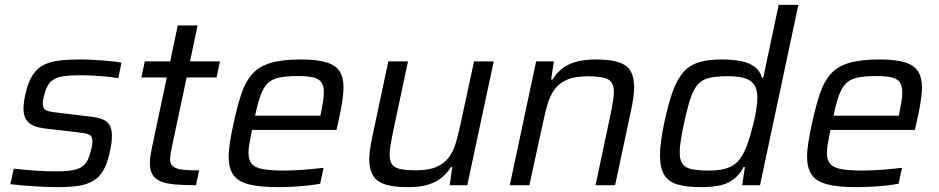

<svg xmlns="http://www.w3.org/2000/svg" viewBox="-20 -763 3868 791"><path d="M219.7 8Q189 8 153.2 6.2Q117.5 4.5 83.5 1.7Q49.6 -1.1 22.9 -4.1L36.5 -68.1Q64.5 -65.1 87.2 -63.1Q109.8 -61.1 130.2 -59.6Q150.6 -58.1 170.9 -57.6Q191.2 -57.1 214.5 -57.1Q266 -57.1 293.2 -65.2Q320.4 -73.2 333.3 -90.9Q346.2 -108.7 353.1 -137.9Q357.1 -151 358.9 -161.5Q360.6 -172 360.6 -180.4Q360.6 -202.9 346.8 -208.7Q332.9 -214.6 302.5 -217.6L165 -233.7Q116.6 -239.8 96.7 -259.3Q76.8 -278.8 76.8 -315.8Q76.8 -325.7 78.8 -342.1Q80.8 -358.5 84.8 -376.1Q95.8 -425.2 114.7 -453.8Q133.5 -482.4 160.8 -495.9Q188.2 -509.5 225.1 -513.7Q262 -518 308.7 -518Q337.1 -518 368.3 -516.2Q399.6 -514.5 429.3 -511.7Q458.9 -508.9 480.4 -504.9L467.4 -440.9Q440 -445.4 413.9 -447.9Q387.8 -450.3 361.8 -451.6Q335.8 -452.9 307.7 -452.9Q271.1 -452.9 242.7 -449.3Q214.3 -445.7 194.5 -431Q174.8 -416.3 165.4 -382.2Q161.9 -371 159.1 -359.8Q156.2 -348.6 156.2 -336.9Q156.2 -315.4 169.8 -308.8Q183.3 -302.2 214.6 -299.2L349.7 -283Q380.6 -280 400.8 -272.2Q421 -264.4 431.1 -248.6Q441.1 -232.7 441.1 -203Q441.1 -191.2 439.1 -173.9Q437.1 -156.7 432.1 -135.3Q422 -88.9 405.2 -60.4Q388.3 -32 362.9 -17.2Q337.5 -2.5 302.1 2.8Q266.8 8 219.7 8Z M787.7 0Q738.7 0 702.8 -3Q667 -5.9 643.6 -15.2Q620.2 -24.5 608.8 -42.6Q597.4 -60.8 597.4 -91.2Q597.4 -100.3 598.4 -110Q599.5 -119.8 601.5 -131.2Q603.5 -142.7 606.1 -155.5L667.1 -443.8H562.4L576.5 -510H681.2L712.2 -658H793.9L762.9 -510H886.2L872.1 -443.8H748.9L687.7 -155.5Q686.7 -150.5 685.1 -141.1Q683.5 -131.7 682 -122Q680.4 -112.4 680.4 -107.8Q680.4 -87.7 692.5 -77.6Q704.6 -67.4 730.8 -64.2Q757 -61 800.2 -61Z M1125.2 8Q1049 8 1004.3 -3.8Q959.5 -15.6 940.8 -43.4Q922 -71.2 922 -117Q922 -143.5 927.5 -177.8Q933 -212.1 942 -254Q957.5 -325.2 974.1 -375.4Q990.7 -425.7 1018.4 -457.2Q1046.1 -488.8 1094 -503.4Q1141.9 -518 1219 -518Q1286.7 -518 1325 -506.1Q1363.3 -494.3 1379.3 -469Q1395.3 -443.7 1395.3 -402.3Q1395.3 -387.8 1392.6 -364.4Q1389.9 -340.9 1384.6 -313.2Q1379.4 -285.4 1372.4 -254.9L1366.2 -227.8H1018Q1012.1 -197.6 1008 -174.2Q1003.8 -150.8 1003.8 -133.2Q1003.8 -104.3 1016.9 -88.4Q1030 -72.5 1061.6 -66.5Q1093.1 -60.4 1147.7 -60.4Q1172 -60.4 1201.3 -61.9Q1230.6 -63.3 1260.1 -66.1Q1289.5 -68.8 1313 -71.7L1299 -6.1Q1278.2 -2.1 1248.7 1.2Q1219.3 4.5 1187 6.2Q1154.8 8 1125.2 8ZM1030.9 -286.4H1300.1L1303 -301.4Q1307.9 -326.8 1311.1 -346.6Q1314.2 -366.3 1314.2 -381Q1314.2 -410.8 1303 -425.3Q1291.7 -439.8 1268.2 -444.7Q1244.7 -449.6 1206.9 -449.6Q1159.5 -449.6 1129.9 -443.4Q1100.4 -437.3 1082.8 -419.9Q1065.1 -402.5 1053.6 -370.6Q1042.1 -338.6 1030.9 -286.4Z M1660.3 8Q1598.9 8 1564.3 -4.1Q1529.7 -16.3 1515.5 -41.9Q1501.3 -67.6 1501.3 -106.8Q1501.3 -126.2 1504.9 -150.6Q1508.4 -175 1514.4 -202.5L1579.7 -510H1660.9L1598.2 -215.1Q1592.8 -187.7 1589 -165.1Q1585.2 -142.4 1585.2 -127Q1585.2 -98.9 1596 -84.8Q1606.8 -70.8 1630.9 -66.1Q1654.9 -61.5 1694.7 -61.5Q1747.1 -61.5 1779.2 -75.8Q1811.4 -90.2 1829.8 -115.6Q1848.2 -141 1858.1 -175.1Q1868 -209.2 1876.5 -248.2L1932.9 -510H2014.1L1905.1 0H1832.5L1843.4 -74.8H1837.8Q1823.1 -50.8 1800.8 -32Q1778.4 -13.2 1744.7 -2.6Q1710.9 8 1660.3 8Z M2080.2 0 2188.7 -510H2261.9L2250.4 -435.2H2256.6Q2271.7 -460.2 2293.5 -478.5Q2315.4 -496.8 2349.7 -507.4Q2384 -518 2434.1 -518Q2495.9 -518 2530.3 -506.1Q2564.6 -494.3 2578.6 -469.1Q2592.5 -443.9 2592.5 -403.8Q2592.5 -385.3 2589.2 -360.7Q2585.9 -336.1 2579.9 -308.6L2514.1 0H2433.5L2496.1 -294.9Q2501.6 -322.3 2505.3 -344.9Q2509.1 -367.6 2509.1 -383Q2509.1 -411.1 2498.1 -425.1Q2487 -439.1 2463.2 -443.8Q2439.4 -448.5 2399.7 -448.5Q2347.2 -448.5 2315.1 -434.2Q2283 -419.8 2264.6 -394.4Q2246.1 -369 2236.2 -334.9Q2226.3 -300.8 2217.9 -261.8L2160.9 0Z M2867.5 8Q2807.2 8 2770.1 -3.4Q2732.9 -14.7 2716 -43.4Q2699 -72.2 2699 -123.5Q2699 -148.9 2703.5 -182.5Q2707.9 -216.1 2716.8 -258.3Q2733.3 -336.1 2751.6 -386.5Q2769.9 -436.9 2795.4 -465.7Q2820.8 -494.5 2858.6 -506.2Q2896.4 -518 2950.9 -518Q2996.9 -518 3031.5 -511.4Q3066.1 -504.7 3088.4 -488.3Q3110.7 -472 3118.9 -443.1H3124.5L3187.9 -743H3269.1L3111.1 0H3037.5L3048.9 -74.8H3043.3Q3024.7 -39.6 2998.4 -21.5Q2972.1 -3.4 2939.4 2.3Q2906.6 8 2867.5 8ZM2900.7 -60.4Q2938.9 -60.4 2964.7 -67.1Q2990.6 -73.8 3008.3 -87.8Q3026 -101.8 3038.7 -123.9Q3047.5 -138.6 3056.4 -161.8Q3065.2 -184.9 3072.8 -211.9Q3080.5 -239 3086.9 -266.6Q3093.3 -294.2 3096.7 -318.7Q3100.2 -343.2 3100.2 -359.6Q3100.2 -408.3 3073 -428.7Q3045.9 -449 2980 -449Q2933.7 -449 2904.2 -442.7Q2874.7 -436.3 2856.3 -416.6Q2837.9 -396.9 2824.9 -358.3Q2811.9 -319.6 2798 -255Q2789.7 -215.5 2785 -186.2Q2780.3 -156.8 2780.3 -135.6Q2780.3 -103.6 2792.1 -87.4Q2803.9 -71.2 2830.7 -65.8Q2857.5 -60.4 2900.7 -60.4Z M3508.2 8Q3432 8 3387.3 -3.8Q3342.5 -15.6 3323.8 -43.4Q3305 -71.2 3305 -117Q3305 -143.5 3310.5 -177.8Q3316 -212.1 3325 -254Q3340.5 -325.2 3357.1 -375.4Q3373.7 -425.7 3401.4 -457.2Q3429.1 -488.8 3477 -503.4Q3524.9 -518 3602 -518Q3669.7 -518 3708 -506.1Q3746.3 -494.3 3762.3 -469Q3778.3 -443.7 3778.3 -402.3Q3778.3 -387.8 3775.6 -364.4Q3772.9 -340.9 3767.6 -313.2Q3762.4 -285.4 3755.4 -254.9L3749.2 -227.8H3401Q3395.1 -197.6 3391 -174.2Q3386.8 -150.8 3386.8 -133.2Q3386.8 -104.3 3399.9 -88.4Q3413 -72.5 3444.6 -66.5Q3476.1 -60.4 3530.7 -60.4Q3555 -60.4 3584.3 -61.9Q3613.6 -63.3 3643.1 -66.1Q3672.5 -68.8 3696 -71.7L3682 -6.1Q3661.2 -2.1 3631.7 1.2Q3602.3 4.5 3570 6.2Q3537.8 8 3508.2 8ZM3413.9 -286.4H3683.1L3686 -301.4Q3690.9 -326.8 3694.1 -346.6Q3697.2 -366.3 3697.2 -381Q3697.2 -410.8 3686 -425.3Q3674.7 -439.8 3651.2 -444.7Q3627.7 -449.6 3589.9 -449.6Q3542.5 -449.6 3512.9 -443.4Q3483.4 -437.3 3465.8 -419.9Q3448.1 -402.5 3436.6 -370.6Q3425.1 -338.6 3413.9 -286.4Z"/></svg>

Font: Saira Thin
Style: Italic
Weight: 100
Italic angle: -12°
Designer: Hector Gatti with collaboration of the Omnibus-Type team
Foundry: Omnibus-Type
Version: Version 1.101